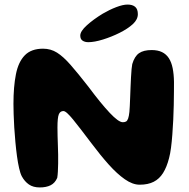

<svg xmlns="http://www.w3.org/2000/svg" viewBox="-20 -798 828 842"><path d="M154.5 24Q125.5 24 106.8 11Q88 -2 75.5 -25Q69 -37.5 63.8 -60.5Q58.5 -83.5 54.5 -113Q50.5 -142.5 47.5 -175Q44.5 -207.5 42.5 -239.2Q40.5 -271 39.8 -297.8Q39 -324.5 39 -342.5Q39 -418 49.8 -472.2Q60.5 -526.5 88.8 -555.5Q117 -584.5 169 -584.5Q202.5 -584.5 230 -567.2Q257.5 -550 289.5 -513.5Q321.5 -477 367.5 -418Q423 -343.5 461.5 -302.8Q500 -262 518.5 -262Q527.5 -262 533 -265.2Q538.5 -268.5 542 -278.5Q545.5 -288.5 547.5 -307.5Q548.5 -316.5 549.2 -333.2Q550 -350 550.8 -371.5Q551.5 -393 552.5 -415.5Q553.5 -438 554.5 -458.8Q555.5 -479.5 557 -495Q558.5 -510.5 560 -517Q570 -551 589.8 -564.8Q609.5 -578.5 645 -578.5Q672 -578.5 690.5 -569.5Q709 -560.5 720.5 -542.8Q732 -525 737.2 -498.8Q742.5 -472.5 743 -438.5Q743 -421 742.8 -394.8Q742.5 -368.5 742 -337.2Q741.5 -306 739.8 -273Q738 -240 735.8 -208.5Q733.5 -177 730 -150.2Q726.5 -123.5 721.5 -105Q711.5 -65.5 695.2 -39.5Q679 -13.5 654 -0.8Q629 12 592.5 12Q561.5 12 527.5 -11.8Q493.5 -35.5 457 -76.2Q420.5 -117 381.5 -169Q356 -202.5 335.8 -229Q315.5 -255.5 300.5 -273.8Q285.5 -292 275 -301.5Q264.5 -311 258 -311Q244 -311 238 -296.8Q232 -282.5 232 -239Q232 -222 232.5 -202.2Q233 -182.5 233.8 -161.5Q234.5 -140.5 235 -120.2Q235.5 -100 235 -81Q234.5 -62 233.8 -46Q233 -30 231 -18Q221 5 201.8 14.5Q182.5 24 154.5 24ZM367 -613Q352 -613 342 -619.8Q332 -626.5 332 -642Q332 -661 360.8 -687Q389.5 -713 430.5 -738Q459.5 -755 489.2 -766.5Q519 -778 539.5 -778Q561 -778 572.8 -768Q584.5 -758 584.5 -736Q584.5 -712.5 562.5 -692.2Q540.5 -672 504.5 -654Q469.5 -636.5 431.8 -624.8Q394 -613 367 -613Z"/></svg>

Font: Gluten SemiBold
Style: Regular
Weight: 600
Designer: Tyler Finck
Foundry: Etcetera Type Company
Version: Version 1.300